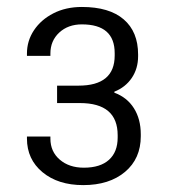

<svg xmlns="http://www.w3.org/2000/svg" viewBox="-20 -534 496 560"><path d="M58.6 -135.7H127V-129.9Q127 -91.8 154.3 -68.4Q181.6 -44.9 224.6 -44.9Q272.5 -44.9 297.9 -67.9Q323.2 -90.8 323.2 -132.8V-139.6Q323.2 -233.4 212.9 -233.4H146.5V-284.2H209Q314.5 -284.2 314.5 -372.1V-378.9Q314.5 -462.9 218.8 -462.9Q178.7 -462.9 152.8 -439Q127 -415 127 -377.9V-371.1H58.6V-377.9Q58.6 -415 79.1 -445.8Q99.6 -476.6 135.7 -495.1Q171.9 -513.7 218.8 -513.7Q298.8 -513.7 340.8 -477.5Q382.8 -441.4 382.8 -375V-370.1Q382.8 -334 364.3 -306.6Q345.7 -279.3 313.5 -266.6V-263.7Q350.6 -250 370.6 -218.3Q390.6 -186.5 390.6 -142.6V-136.7Q390.6 -71.3 344.7 -32.7Q298.8 5.9 222.7 5.9Q149.4 5.9 104 -31.7Q58.6 -69.3 58.6 -129.9Z"/></svg>

Font: DINish
Style: Regular
Weight: 400
Designer: Bert Driehuis
Foundry: Playbeing
Version: Version 3.008; git-95204e4c-release